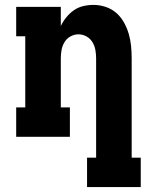

<svg xmlns="http://www.w3.org/2000/svg" viewBox="-20 -558 640 783"><path d="M335 205V85H372V-320Q372 -337 369 -354Q366 -371 357 -386Q348 -401 332.5 -409.5Q317 -418 300 -418Q283 -418 267.5 -409.5Q252 -401 243 -386Q234 -371 231 -354Q228 -337 228 -320V-120H265V0H46V-120H83V-410H46V-530H228V-452Q237 -471 250.5 -487.5Q264 -504 281 -516Q298 -528 319 -533Q340 -538 361 -538Q386 -538 410.5 -530Q435 -522 454 -505.5Q473 -489 485.5 -466.5Q498 -444 505 -420Q512 -396 514.5 -370.5Q517 -345 517 -320V85H554V205Z"/></svg>

Font: Iosevka Curly Slab HvEx
Style: Regular
Weight: 900
Width: 7
Monospace: yes
Designer: Belleve Invis
Foundry: Belleve Invis
Version: Version 11.1.0; ttfautohint (v1.8.3)